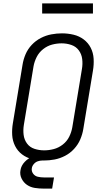

<svg xmlns="http://www.w3.org/2000/svg" viewBox="-20 -940 616 1134"><path d="M239 8Q271 8 302.5 2Q334 -4 364 -19.5Q394 -35 417.5 -60.5Q441 -86 454 -116.5Q467 -147 472 -178L529 -523Q535 -558 533 -593Q531 -628 516 -657.5Q501 -687 474.5 -707Q448 -727 414.5 -735Q381 -743 346 -743Q315 -743 283 -737Q251 -731 221 -715.5Q191 -700 167.5 -675Q144 -650 131 -619.5Q118 -589 113 -557L56 -212Q50 -177 52 -142.5Q54 -108 69 -78Q84 -48 110.5 -28Q137 -8 170.5 0Q204 8 239 8ZM241 -52Q211 -52 183.5 -61Q156 -70 139.5 -92.5Q123 -115 119.5 -144Q116 -173 121 -203L178 -548Q183 -576 196.5 -603Q210 -630 234.5 -649.5Q259 -669 287.5 -676.5Q316 -684 344 -684Q374 -684 401.5 -674.5Q429 -665 445.5 -642.5Q462 -620 465.5 -591Q469 -562 464 -533L407 -188Q402 -159 388.5 -132Q375 -105 350.5 -86Q326 -67 297.5 -59.5Q269 -52 241 -52ZM239 174H288L299 108H239Q221 108 203.5 104Q186 100 175.5 85.5Q165 71 168 53Q170 40 180 28.5Q190 17 203.5 12.5Q217 8 230 8V-25Q203 -25 175.5 -16Q148 -7 126.5 15.5Q105 38 101 65Q96 91 107.5 114.5Q119 138 139.5 152Q160 166 186 170Q212 174 239 174ZM229 -860H529V-920H229Z"/></svg>

Font: Iosevka Sparkle Light Oblique
Style: Regular
Weight: 300
Italic angle: -9°
Designer: Belleve Invis
Foundry: Belleve Invis
Version: Version 4.5.0; ttfautohint (v1.8.3)